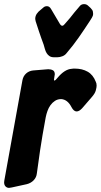

<svg xmlns="http://www.w3.org/2000/svg" viewBox="-53 -914 489 932"><path d="M271 -657Q263 -646 250 -641Q237 -636 225 -636H209Q196 -636 187.5 -641.5Q179 -647 173.5 -656Q168 -665 165 -676Q162 -687 159 -697Q153 -714 147 -730Q141 -746 136 -762L120 -811Q118 -819 118 -822Q118 -836 125.5 -847Q133 -858 144 -866L157 -877Q164 -884 175 -884Q187 -884 195 -870L237 -799Q243 -789 249 -789Q255 -789 261 -797L287 -827Q298 -841 308 -853.5Q318 -866 328 -877L333 -883Q341 -894 355 -894Q367 -894 375 -886L387 -875Q397 -865 398 -857Q399 -849 399 -847Q399 -837 393 -828L383 -812Q357 -772 329.5 -732.5Q302 -693 271 -657ZM347 -390Q332 -373 319 -373Q305 -373 294 -394Q275 -431 244 -433Q227 -433 214 -424.5Q201 -416 192 -403.5Q183 -391 177.5 -375.5Q172 -360 169 -345Q152 -254 141.5 -183.5Q131 -113 126 -73Q124 -53 110.5 -39Q97 -25 77 -20L4 -4Q-6 -2 -9 -2Q-19 -2 -26 -9Q-33 -16 -33 -29Q-33 -35 -32 -38L56 -525Q60 -545 74 -557.5Q88 -570 108 -572L181 -578Q194 -578 203.5 -573Q213 -568 213 -553Q213 -551 211 -541Q209 -529 209 -527Q209 -525 209.5 -524.5Q210 -524 210 -523Q210 -523 211 -523Q216 -523 226 -536Q261 -578 295 -580Q299 -581 303 -581Q307 -581 311 -581Q346 -581 372.5 -566Q399 -551 412 -517Q416 -510 416 -498Q416 -490 412 -475Q408 -460 392 -442Z"/></svg>

Font: Bangerz 2
Style: Regular
Weight: 400
Designer: vernon adams
Foundry: Vernon Adams
Version: Version 2.10;December 28, 2023;FontCreator 13.0.0.2683 64-bi